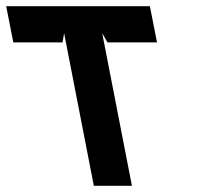

<svg xmlns="http://www.w3.org/2000/svg" viewBox="-117 -600 638 620"><path d="M-74 -463H85L90 -493L186 0H309L213 -493L230 -463H390L367 -580H-97Z"/></svg>

Font: Charger EcoBlack
Style: OpObl
Weight: 1000
Designer: Jasper
Foundry: Cannot Into Space Fonts
Version: Version 1.1